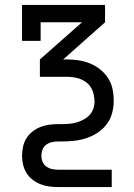

<svg xmlns="http://www.w3.org/2000/svg" viewBox="-20 -540 540 775"><path d="M214 215Q196 215 177.5 212.5Q159 210 142 203Q125 196 110.5 184.5Q96 173 86.5 157.5Q77 142 73 124Q69 106 69 88Q69 70 73 52Q77 34 86.5 18.5Q96 3 110.5 -8.5Q125 -20 142 -27Q159 -34 177.5 -36.5Q196 -39 214 -39H232Q247 -39 262 -40.5Q277 -42 291.5 -46.5Q306 -51 319.5 -58.5Q333 -66 343 -77.5Q353 -89 357.5 -103.5Q362 -118 362 -134Q362 -134 361.5 -134Q361 -134 361 -134Q361 -155 353 -175Q345 -195 328.5 -207.5Q312 -220 291.5 -225Q271 -230 250 -230H141V-300L311 -450H144V-375H69V-520H404V-450L235 -300H250Q274 -300 297.5 -296.5Q321 -293 343 -284Q365 -275 384 -260Q403 -245 416 -225Q429 -205 434 -181.5Q439 -158 439 -134H400H439Q439 -134 439 -134Q439 -134 439 -134V-133Q439 -108 432.5 -83.5Q426 -59 411 -39Q396 -19 375 -5Q354 9 330.5 17Q307 25 282 28Q257 31 232 31H214Q201 31 188.5 34Q176 37 166 44.5Q156 52 151.5 64Q147 76 147 88Q147 101 151.5 112.5Q156 124 166 131.5Q176 139 188.5 142Q201 145 214 145H431V215Z"/></svg>

Font: Iosevka Slab
Style: Regular
Weight: 400
Monospace: yes
Designer: Belleve Invis
Foundry: Belleve Invis
Version: Version 11.2.4; ttfautohint (v1.8.3)